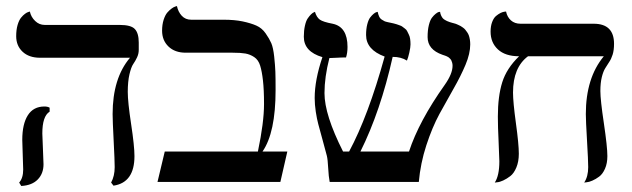

<svg xmlns="http://www.w3.org/2000/svg" viewBox="-20 -598 2076 631"><path d="M119.1 -159.2C119.1 -197.3 127.1 -221.2 143.1 -231V-244.1C138.8 -246.7 133.1 -248 126 -248C101.9 -248 83.7 -238.4 71.5 -219.2C59.3 -200 53.2 -173 53.2 -138.2C53.2 -131.7 53.7 -115.3 54.7 -89.1C55.7 -62.9 56.2 -46.9 56.2 -41C56.2 -22.1 51.8 -7.8 43 2L49.8 13.2C73.6 11.9 91.7 4.7 104.2 -8.3C116.8 -21.3 123 -37.9 123 -58.1C123 -64.3 122.4 -81.1 121.1 -108.4C119.8 -135.7 119.1 -152.7 119.1 -159.2ZM399.9 -295.9C399.9 -318.7 401.8 -338.1 405.5 -354C409.3 -370 413.4 -381.2 418 -387.7C422.5 -394.2 426.7 -401.4 430.4 -409.4C434.2 -417.4 436 -425.6 436 -434.1V-458C436 -478.5 431.8 -493.3 423.3 -502.4C414.9 -511.6 398.1 -516.1 373 -516.1H127C114.9 -516.1 104.4 -520.4 95.5 -529.1C86.5 -537.7 80.7 -548 78.1 -560.1L73.2 -558.6C70.3 -557.9 66.7 -556 62.3 -552.7C57.9 -549.5 53.5 -545.2 49.1 -539.8C44.7 -534.4 40.9 -526.4 37.8 -515.9C34.7 -505.3 33.2 -493 33.2 -479C33.2 -458.2 40.2 -441.2 54.2 -428C68.2 -414.8 87.4 -408.2 111.8 -408.2H407.2C369.1 -363.3 350.1 -301.6 350.1 -223.1C350.1 -209.1 351.2 -180.1 353.5 -136C355.8 -91.9 356.9 -62.8 356.9 -48.8C356.9 -29.3 353 -12.4 345.2 2L353 12.2C398.9 5.4 421.9 -27 421.9 -85C421.9 -107.1 418.2 -142.3 410.9 -190.4C403.6 -238.6 399.9 -273.8 399.9 -295.9Z M715.3 -533.2H608.4C595.7 -533.2 585.4 -537.5 577.4 -546.1C569.4 -554.8 564.1 -565.4 561.5 -578.1L556.6 -576.7C553.1 -575.7 548.9 -573.5 544.2 -570.1C539.5 -566.7 534.7 -562.3 530 -556.9C525.3 -551.5 521.2 -543.5 517.8 -533C514.4 -522.4 512.7 -510.4 512.7 -497.1C512.7 -475.9 519.7 -458.6 533.7 -445.1C547.7 -431.6 566.6 -424.8 590.3 -424.8H744.6C762.5 -424.8 776.5 -423.9 786.6 -422.1C796.7 -420.3 806.3 -416.4 815.4 -410.4C824.5 -404.4 831.1 -395 835 -382.3C838.9 -369.6 842 -353.4 844.2 -333.5C846.5 -313.6 847.7 -287.8 847.7 -255.9C847.7 -215.8 841 -163.9 827.6 -100.1H521.5L497.6 0H901.4L924.3 -100.1H842.8C871.4 -141.4 885.7 -208.7 885.7 -301.8C885.7 -328.1 885.5 -348.2 885 -362.1C884.5 -375.9 883.2 -392.6 881.1 -412.1C879 -431.6 875.8 -446.3 871.6 -456.1C867.4 -465.8 861.2 -476.6 853 -488.3C844.9 -500 834.7 -508.5 822.5 -513.9C810.3 -519.3 795.3 -523.8 777.6 -527.6C759.8 -531.3 739.1 -533.2 715.3 -533.2Z M1525.4 -452.1C1525.4 -457.7 1525 -462.9 1524.2 -467.8C1523.4 -472.7 1522.3 -477.1 1521 -481C1519.7 -484.9 1517.8 -488.5 1515.4 -491.9C1512.9 -495.4 1510.8 -498.2 1509 -500.5C1507.2 -502.8 1504.7 -505 1501.5 -507.3C1498.2 -509.6 1495.6 -511.3 1493.7 -512.5C1491.7 -513.6 1489 -514.9 1485.6 -516.4C1482.2 -517.8 1479.8 -518.9 1478.5 -519.5L1471.7 -521.5C1468.4 -522.5 1466.6 -522.9 1466.3 -522.9C1465 -523.3 1462.2 -524.1 1458 -525.4L1449.2 -528.8C1447.6 -529.5 1445.1 -530.8 1441.9 -532.7C1438.6 -534.7 1436.2 -536.7 1434.6 -538.8C1432.9 -540.9 1431.3 -543.7 1429.7 -547.1C1428.1 -550.5 1426.9 -554.5 1426.3 -559.1L1421.9 -558.6C1419.3 -557.9 1415.9 -556 1411.9 -552.7C1407.8 -549.5 1403.7 -545.2 1399.7 -540C1395.6 -534.8 1392.2 -526.6 1389.4 -515.4C1386.6 -504.2 1385.3 -491 1385.3 -476.1C1385.3 -448.7 1401.5 -429.4 1434.1 -418C1434.4 -418 1435.7 -417.6 1438 -416.7C1440.3 -415.9 1442 -415.4 1443.1 -415C1444.3 -414.7 1446 -414 1448.5 -412.8C1450.9 -411.7 1452.8 -410.6 1454.1 -409.7C1455.4 -408.7 1457 -407.2 1459 -405.3C1460.9 -403.3 1462.4 -401.3 1463.4 -399.2C1464.4 -397.1 1465.3 -394.5 1466.1 -391.6C1466.9 -388.7 1467.3 -385.4 1467.3 -381.8C1467.3 -364.3 1458.7 -343.3 1441.4 -318.8C1385.1 -239.4 1346 -166.5 1324.2 -100.1H1164.6C1208.5 -188.3 1243.8 -292 1270.5 -411.1C1288.7 -411.1 1304.4 -407.1 1317.4 -398.9C1320 -404.8 1322.6 -413.5 1325.2 -425C1327.8 -436.6 1329.1 -445.6 1329.1 -452.1C1329.1 -458.7 1328.7 -464.7 1327.9 -470.2C1327.1 -475.7 1325.6 -480.6 1323.5 -484.6C1321.4 -488.7 1319.6 -492.4 1318.1 -495.6C1316.7 -498.9 1314 -501.8 1310.3 -504.4C1306.6 -507 1303.9 -509 1302.2 -510.5C1300.6 -512 1297.4 -513.5 1292.5 -515.1C1287.6 -516.8 1284.6 -517.8 1283.4 -518.3C1282.3 -518.8 1279.1 -519.7 1273.7 -521C1268.3 -522.3 1265.5 -522.9 1265.1 -522.9C1264.8 -522.9 1261.6 -523.6 1255.6 -524.9C1249.6 -526.2 1245.8 -527.3 1244.1 -528.1C1242.5 -528.9 1239.7 -530.5 1235.6 -533C1231.5 -535.4 1228.4 -538.8 1226.3 -543.2C1224.2 -547.6 1222.5 -552.9 1221.2 -559.1L1217.3 -558.1C1214.7 -557.5 1211.5 -555.6 1207.8 -552.5C1204 -549.4 1200.3 -545.4 1196.5 -540.5C1192.8 -535.6 1189.6 -528.2 1187 -518.1C1184.4 -508 1183.1 -496.3 1183.1 -482.9C1183.1 -450.7 1203.5 -427.1 1244.1 -412.1C1208 -281.6 1169.1 -177.6 1127.4 -100.1H1107.4C1066.7 -180.5 1046.4 -244.5 1046.4 -292C1046.4 -327.1 1051.8 -365.6 1062.5 -407.2C1067.4 -407.2 1075.3 -407.6 1086.2 -408.2C1097.1 -408.9 1107.4 -409.2 1117.2 -409.2C1120.4 -418.9 1122.1 -430.5 1122.1 -443.8C1122.1 -487.8 1105.8 -513.2 1073.2 -520C1052.4 -523.9 1038.4 -528.4 1031.2 -533.4C1024.1 -538.5 1018.7 -547 1015.1 -559.1L1011.7 -557.6C1009.1 -556.6 1006 -554.4 1002.4 -551C998.9 -547.6 995.2 -543.2 991.5 -537.8C987.7 -532.5 984.6 -524.4 982.2 -513.7C979.7 -502.9 978.5 -490.7 978.5 -477.1C978.5 -444.5 998.9 -422.2 1039.6 -410.2C1022.6 -360 1014.2 -315.3 1014.2 -275.9C1014.2 -261.6 1015.4 -246.5 1017.8 -230.7C1020.3 -214.9 1022.9 -201.5 1025.9 -190.4L1039.6 -140.1L1054.2 -85.9C1056.2 -77.8 1057.6 -64.3 1058.6 -45.4C1059.6 -26.5 1061.2 -11.4 1063.5 0H1356.4C1360 -40.7 1368.2 -80.8 1381.1 -120.4C1394 -159.9 1408.4 -194.3 1424.3 -223.6L1471.2 -307.6C1486.5 -334.3 1499.3 -360 1509.8 -384.8C1520.2 -409.5 1525.4 -432 1525.4 -452.1Z M1953.1 -298.8C1953.1 -316.7 1954.7 -331.9 1957.8 -344.5C1960.9 -357 1964.7 -366.9 1969.2 -374L1981.9 -394C1986.5 -400.6 1990.3 -408.7 1993.4 -418.5C1996.5 -428.2 1998 -440.1 1998 -454.1C1998 -498 1975.7 -520 1931.2 -520H1690.9C1677.9 -520 1667.3 -523.7 1659.2 -531C1651 -538.3 1645.7 -548 1643.1 -560.1L1638.2 -559.6C1634.6 -559.2 1630.4 -557.9 1625.5 -555.7C1620.3 -553.1 1615.2 -549.6 1610.1 -545.4C1605.1 -541.2 1600.8 -534.6 1597.4 -525.6C1594 -516.7 1592.3 -506.2 1592.3 -494.1C1592.3 -470.1 1600.3 -450.5 1616.5 -435.5C1632.6 -420.6 1655.8 -413.1 1686 -413.1C1658.7 -386.7 1640.2 -358.2 1630.6 -327.6C1621 -297 1616.2 -259.4 1616.2 -214.8C1616.2 -193 1617 -165 1618.7 -130.6C1620.3 -96.3 1621.1 -75.4 1621.1 -67.9C1621.1 -36.3 1616 -13 1606 2L1613.8 1C1619.3 0.7 1626 -1.3 1633.8 -4.9C1641.6 -8.5 1649.4 -13.3 1657.2 -19.3C1665 -25.3 1671.6 -34.7 1677 -47.6C1682.4 -60.5 1685.1 -75.5 1685.1 -92.8C1685.1 -113.6 1681.9 -147.1 1675.5 -193.4C1669.2 -239.6 1666 -273.1 1666 -293.9C1666 -349 1682.5 -388.7 1715.3 -413.1H1964.4C1925 -365.6 1905.3 -302.2 1905.3 -223.1C1905.3 -209.1 1906.6 -180.1 1909.2 -136C1911.8 -91.9 1913.1 -62.8 1913.1 -48.8C1913.1 -28 1908.7 -11.1 1899.9 2L1907.7 1C1912.9 0.7 1919.3 -1.1 1926.8 -4.4C1934.2 -7.6 1941.7 -12 1949.2 -17.6C1956.7 -23.1 1963.1 -31.7 1968.3 -43.5C1973.5 -55.2 1976.1 -69 1976.1 -85C1976.1 -105.5 1972.2 -141.4 1964.6 -192.9C1956.9 -244.3 1953.1 -279.6 1953.1 -298.8Z"/></svg>

Font: Linux Biolinum G
Style: Bold
Weight: 700
Designer: Philipp H. Poll
Foundry: Philipp H. Poll
Version: Version 1.1.0